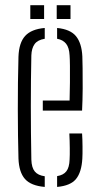

<svg xmlns="http://www.w3.org/2000/svg" viewBox="-20 -713 382 738"><path d="M51 -103.5Q50 -145 49.2 -193Q48.5 -241 48.5 -292.5Q48.5 -344 49 -395.5Q49.5 -447 51 -495.5Q53 -549 76.8 -575Q100.5 -601 152 -605.5V-564Q124.5 -559.5 113 -543.5Q101.5 -527.5 100.5 -500Q99.5 -454 99 -405Q98.5 -356 98.5 -305.2Q98.5 -254.5 99 -202.8Q99.5 -151 100.5 -99.5Q101.5 -68.5 113.8 -53.8Q126 -39 152 -35.5V5.5Q99 1 76 -25Q53 -51 51 -103.5ZM199.5 5.5V-36Q224 -40 235.2 -54.8Q246.5 -69.5 247.5 -99.5Q248.5 -114.5 248.2 -143.5Q248 -172.5 246.5 -200H295.5Q297 -178.5 297.2 -149Q297.5 -119.5 296.5 -103.5Q293.5 -51 272.2 -25Q251 1 199.5 5.5ZM144.5 -288V-326.5H247.5Q248.5 -360.5 248.8 -396Q249 -431.5 248.8 -459.8Q248.5 -488 247.5 -500Q246 -530 234 -545Q222 -560 199.5 -564V-605.5Q250.5 -600.5 272.2 -573.8Q294 -547 296.5 -496.5Q297 -485.5 297.5 -451.2Q298 -417 297.8 -372.8Q297.5 -328.5 295.5 -288ZM198 -640V-693H251V-640ZM96.5 -640V-693H149.5V-640Z"/></svg>

Font: Big Shoulders Stencil Text ExtraLight
Style: Regular
Weight: 250
Version: Version 2.001